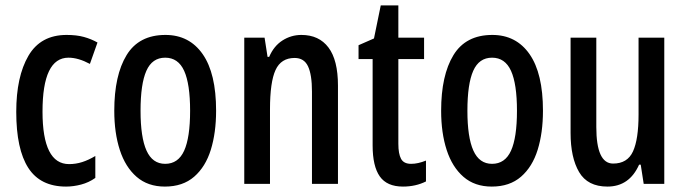

<svg xmlns="http://www.w3.org/2000/svg" viewBox="-20 -679 2536 709"><path d="M224 10Q129 10 84.5 -59Q40 -128 40 -266Q40 -396 85 -473Q130 -550 226 -550Q263 -550 290 -542.5Q317 -535 340 -522L312 -443Q269 -466 233 -466Q137 -466 137 -267Q137 -73 235 -73Q260 -73 283.5 -80.5Q307 -88 332 -103V-22Q308 -5 279.5 2.5Q251 10 224 10Z M778 -270Q778 -189 758.5 -126Q739 -63 697 -26.5Q655 10 589 10Q526 10 484.5 -26Q443 -62 422.5 -125Q402 -188 402 -270Q402 -401 447.5 -475.5Q493 -550 591 -550Q679 -550 728.5 -479Q778 -408 778 -270ZM499 -270Q499 -172 521 -123Q543 -74 590 -74Q638 -74 660 -122.5Q682 -171 682 -270Q682 -369 660 -417.5Q638 -466 590 -466Q542 -466 520.5 -417.5Q499 -369 499 -270Z M1093 -550Q1158 -550 1193 -503.5Q1228 -457 1228 -363V0H1132V-341Q1132 -403 1117.5 -434Q1103 -465 1068 -465Q1018 -465 997.5 -420.5Q977 -376 977 -275V0H882V-540H957L968 -469H974Q991 -509 1023 -529.5Q1055 -550 1093 -550Z M1498 -74Q1511 -74 1524.5 -77Q1538 -80 1553 -86V-9Q1515 10 1468 10Q1409 10 1382.5 -27.5Q1356 -65 1356 -142V-461H1304V-512L1361 -537L1386 -659H1451V-540H1546V-461H1451V-148Q1451 -111 1461 -92.5Q1471 -74 1498 -74Z M1985 -270Q1985 -189 1965.5 -126Q1946 -63 1904 -26.5Q1862 10 1796 10Q1733 10 1691.5 -26Q1650 -62 1629.5 -125Q1609 -188 1609 -270Q1609 -401 1654.5 -475.5Q1700 -550 1798 -550Q1886 -550 1935.5 -479Q1985 -408 1985 -270ZM1706 -270Q1706 -172 1728 -123Q1750 -74 1797 -74Q1845 -74 1867 -122.5Q1889 -171 1889 -270Q1889 -369 1867 -417.5Q1845 -466 1797 -466Q1749 -466 1727.5 -417.5Q1706 -369 1706 -270Z M2433 -540V0H2357L2346 -71H2340Q2304 10 2223 10Q2150 10 2118.5 -43.5Q2087 -97 2087 -188V-540H2182V-210Q2182 -75 2244 -75Q2297 -75 2317.5 -120Q2338 -165 2338 -256V-540Z"/></svg>

Font: Noto Sans Gujarati UI ExtraCondensed Medium
Style: Regular
Weight: 500
Width: 2
Designer: Jelle Bosma - Monotype Design Team, Universal Thirst
Foundry: Monotype Imaging Inc.
Version: Version 2.106; ttfautohint (v1.8.4.7-5d5b)